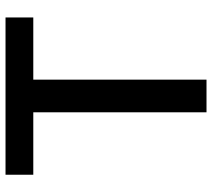

<svg xmlns="http://www.w3.org/2000/svg" viewBox="-56 -712 768 695"><g transform="rotate(-90 327.5 -364.0)"><path d="M43 -627H269V0H387.2V-627H612.3V-727.5H43Z"/></g></svg>

Font: Raveo Medium
Style: Regular
Weight: 500
Designer: Jakub Foglar, Rasmus Andersson (Inter)
Foundry: Jakubfoglar.com
Version: Version 1.100;Glyphs 3.2.3 (3260)